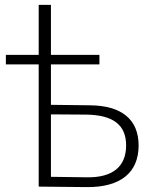

<svg xmlns="http://www.w3.org/2000/svg" viewBox="-20 -762 623 784"><path d="M4 -499H138V0L335 2C472 3 546 -57 546 -168C546 -274 477 -331 347 -332L188 -334V-499H386V-538H188V-742H138V-538H4ZM334 -38 188 -40V-295L334 -294C441 -292 495 -253 495 -168C495 -82 440 -36 334 -38Z"/></svg>

Font: Chess Sans Light
Style: Regular
Weight: 300
Designer: Wolf Bōese
Foundry: Wolf Bōese
Version: Version 7.223;Glyphs 3.3 (3306)